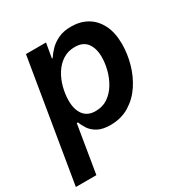

<svg xmlns="http://www.w3.org/2000/svg" viewBox="-186 -689 984 1028"><g transform="rotate(-30 306.0 -174.5)"><path d="M-11.7 204.1 112.8 -545.9H236.8L221.2 -455.6H225.6Q238.8 -476.1 260.5 -498.8Q282.2 -521.5 315.2 -537.1Q348.1 -552.7 395 -552.7Q451.2 -552.7 493.9 -527.8Q536.6 -502.9 561 -454.6Q585.4 -406.2 585.4 -335.9Q585.4 -275.9 568.4 -214.8Q551.3 -153.8 517.6 -103Q483.9 -52.2 433.3 -21.2Q382.8 9.8 315.9 9.8Q267.1 9.8 237.5 -6.8Q208 -23.4 192.9 -46.9Q177.7 -70.3 170.9 -89.8H163.6L115.2 204.1ZM284.2 -94.7Q328.1 -94.7 360.4 -116.9Q392.6 -139.2 414.1 -174.8Q435.5 -210.4 446 -251.5Q456.5 -292.5 456.5 -329.6Q456.5 -383.3 432.4 -415.8Q408.2 -448.2 357.4 -448.2Q314.9 -448.2 282.7 -427.2Q250.5 -406.2 229 -371.8Q207.5 -337.4 196.8 -296.1Q186 -254.9 186 -214.4Q186 -159.2 210.7 -127Q235.4 -94.7 284.2 -94.7Z"/></g></svg>

Font: Inter SemiBold
Style: Italic
Weight: 600
Italic angle: -9.3988°
Designer: Rasmus Andersson
Foundry: rsms
Version: Version 4.001;git-66647c0bb